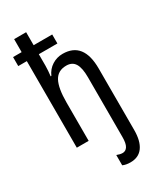

<svg xmlns="http://www.w3.org/2000/svg" viewBox="-245 -842 976 1164"><g transform="rotate(-30 243.5 -260.0)"><path d="M305 240Q274 240 252 230V158Q274 167 292 167Q314 167 326.5 147Q339 127 339 83V-336Q339 -402 320 -432.5Q301 -463 260 -463Q201 -463 175.5 -416Q150 -369 150 -268V0H67V-606H7V-669H67V-760H151V-669H281V-606H151V-525Q151 -508 149.5 -489.5Q148 -471 146 -454H151Q168 -493 202 -514.5Q236 -536 276 -536Q422 -536 422 -349V81Q422 158 392.5 199Q363 240 305 240Z"/></g></svg>

Font: Avrile Sans Condensed
Style: Regular
Weight: 400
Width: 3
Designer: Monotype Design Team
Foundry: Monotype Imaging Inc.
Version: Version 2.001;September 10, 2019;FontCreator 11.5.0.2425 64-